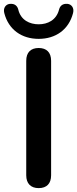

<svg xmlns="http://www.w3.org/2000/svg" viewBox="-58 -960 397 988"><path d="M141 -760C228 -760 296 -807 318 -893C325 -920 309 -938 290 -940C262 -943 250 -927 246 -911C232 -856 187 -835 141 -835C95 -835 49 -856 36 -911C32 -927 20 -943 -8 -940C-27 -938 -43 -920 -36 -893C-14 -807 54 -760 141 -760ZM141 8C183 8 205 -16 205 -58V-647C205 -690 182 -713 141 -713C100 -713 77 -690 77 -647V-58C77 -16 100 8 141 8Z"/></svg>

Font: Nunito
Style: Bold
Weight: 700
Designer: Vernon Adams
Foundry: Vernon Adams
Version: Version 3.602